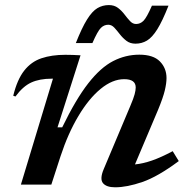

<svg xmlns="http://www.w3.org/2000/svg" viewBox="-20 -746 764 776"><path d="M42.5 -356 33.5 -359Q49.5 -424.5 77.8 -460.5Q106 -496.5 147.5 -510.5Q189 -524.5 244 -524.5Q260.5 -524.5 274 -524Q287.5 -523.5 305.5 -522.5L212.5 -231.5H231.5Q286.5 -345 336.5 -409Q386.5 -473 437 -499Q487.5 -525 543 -525Q599.5 -525 626.2 -497.8Q653 -470.5 653 -430.5Q653 -409.5 646 -380.2Q639 -351 619 -302.5L525.5 -81.5Q557.5 -84.5 594.2 -97.2Q631 -110 678 -135L702.5 -95Q618 -32 555.5 -10.5Q493 11 445.5 11Q410 11 396.2 -5.8Q382.5 -22.5 399 -62L507 -318.5Q520 -349 524.2 -365.2Q528.5 -381.5 528.5 -392.5Q528.5 -426 482 -426Q434.5 -426 386.8 -386.8Q339 -347.5 297 -277.2Q255 -207 224.5 -114L187.5 0H64.5L194 -428H189Q140 -428 106.2 -412.5Q72.5 -397 42.5 -356ZM661 -723Q636.5 -661 615.8 -627.8Q595 -594.5 574 -582Q553 -569.5 527.5 -569.5Q506 -569.5 491 -581Q476 -592.5 464.2 -607.8Q452.5 -623 441.8 -634.5Q431 -646 417.5 -646Q400.5 -646 387.5 -633Q374.5 -620 353.5 -572H286.5Q311 -634 331.8 -667.2Q352.5 -700.5 373.5 -713Q394.5 -725.5 420 -725.5Q442 -725.5 457 -714Q472 -702.5 483.5 -687.2Q495 -672 505.8 -660.5Q516.5 -649 530 -649Q547 -649 560 -662Q573 -675 594 -723Z"/></svg>

Font: Newsreader 6pt Medium
Style: Italic
Weight: 500
Italic angle: -17°
Designer: Hugues Gentile
Foundry: Production Type
Version: Version 1.003; ttfautohint (v1.8.3)